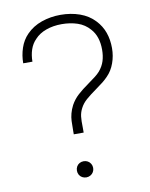

<svg xmlns="http://www.w3.org/2000/svg" viewBox="-83 -796 671 861"><g transform="rotate(-10 252.0 -366.0)"><path d="M218 -197V-210Q218 -241 218.8 -257.5Q219.5 -274 224 -291.2Q228.5 -308.5 238 -327Q251.5 -351.5 271.8 -370Q292 -388.5 324 -411Q344 -425.5 355.8 -434.5Q367.5 -443.5 377 -454Q394.5 -474.5 401.8 -497.8Q409 -521 409 -549Q409 -610 377 -645Q354.5 -671 321.8 -682Q289 -693 250 -693Q211 -693 179 -681.5Q147 -670 127 -648Q109 -630 100.5 -604.8Q92 -579.5 92 -550H50Q50 -585.5 61.2 -619.2Q72.5 -653 96 -677Q124.5 -706.5 165.5 -720.8Q206.5 -735 252 -735Q299 -735 339.2 -720.8Q379.5 -706.5 407 -677Q431 -651.5 442.5 -619.2Q454 -587 454 -548Q454 -512.5 442.2 -480Q430.5 -447.5 408 -425Q398 -414.5 385 -404Q372 -393.5 353.5 -380.5Q322.5 -358.5 304.2 -342.5Q286 -326.5 276 -307Q266.5 -289 264.2 -270Q262 -251 263 -219.5V-197ZM240.5 3Q230 3 221.5 -1.8Q213 -6.5 208.2 -15Q203.5 -23.5 203.5 -33.5Q203.5 -44 208.2 -52.5Q213 -61 221.5 -65.8Q230 -70.5 240.5 -70.5Q250.5 -70.5 259 -65.8Q267.5 -61 272.5 -52.5Q277.5 -44 277.5 -33.5Q277.5 -23.5 272.5 -15Q267.5 -6.5 259 -1.8Q250.5 3 240.5 3Z"/></g></svg>

Font: Hauora
Style: Regular
Weight: 400
Designer: Wayne Shih
Foundry: WCYS
Version: Version 1.001